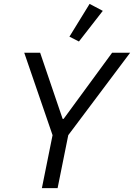

<svg xmlns="http://www.w3.org/2000/svg" viewBox="-20 -970 691 990"><path d="M277 0H196L251 -273L105 -698H187L303 -357H308L558 -698H651L332 -273ZM510 -914 387 -756 338 -781 442 -950Z"/></svg>

Font: IBM Plex Sans Var
Style: Italic
Weight: 400
Italic angle: -11.31°
Designer: Mike Abbink, Paul van der Laan, Pieter van Rosmalen
Foundry: Bold Monday
Version: Version 1.001